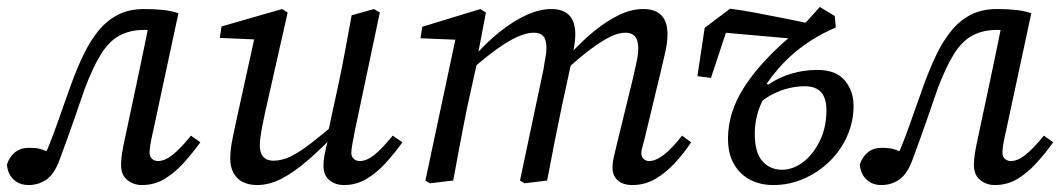

<svg xmlns="http://www.w3.org/2000/svg" viewBox="-27 -519 3055 552"><path d="M55 13Q29 13 12 -3Q-5 -19 -7 -46Q0 -68 16 -81Q32 -94 56 -94Q67 -94 76.5 -93Q86 -92 96 -88.5Q106 -85 116 -80L133 -73L117 -45L97 -63Q111 -92 123 -124Q135 -156 148 -193.5Q161 -231 177 -275Q194 -322 213 -361.5Q232 -401 256 -430.5Q280 -460 312 -476.5Q344 -493 387 -493Q416 -493 440.5 -490.5Q465 -488 486 -481L413 -141Q408 -120 405.5 -104.5Q403 -89 403 -80Q403 -69 410 -62.5Q417 -56 427 -56Q447 -56 469.5 -74Q492 -92 522 -129L549 -110Q526 -78 500.5 -50Q475 -22 446 -4.5Q417 13 381 13Q357 13 339 -1.5Q321 -16 321 -45Q321 -58 323.5 -76Q326 -94 333 -125L366 -280Q376 -328 386 -375.5Q396 -423 405 -470L447 -425Q430 -430 418.5 -431.5Q407 -433 388 -433Q347 -433 317 -417Q287 -401 263.5 -363.5Q240 -326 216 -262Q200 -215 187.5 -179.5Q175 -144 164.5 -114.5Q154 -85 143 -56Q128 -17 105.5 -2Q83 13 55 13Z M712 13Q689 13 671.5 4.5Q654 -4 644.5 -21.5Q635 -39 635 -63Q635 -90 642 -123Q649 -156 655 -184L709 -430L720 -405L605 -410L610 -443L784 -493L800 -483L735 -195Q731 -176 727.5 -158.5Q724 -141 722 -126.5Q720 -112 720 -101Q720 -79 730 -68Q740 -57 759 -57Q784 -57 809.5 -69.5Q835 -82 869 -108.5Q903 -135 950 -175L956 -141H945Q899 -94 859.5 -59.5Q820 -25 784 -6Q748 13 712 13ZM962 13Q937 13 920 -1Q903 -15 903 -43Q903 -56 906 -73.5Q909 -91 918 -124H913L947 -281Q957 -329 966 -377.5Q975 -426 984 -475L1048 -493L1065 -483L993 -142Q989 -122 986 -105Q983 -88 983 -79Q983 -69 990 -62.5Q997 -56 1007 -56Q1027 -56 1049 -73.5Q1071 -91 1102 -129L1130 -110Q1107 -78 1081.5 -50Q1056 -22 1026.5 -4.5Q997 13 962 13Z M1209 8 1196 0 1286 -423 1303 -404 1182 -409 1187 -442 1354 -493 1370 -483 1346 -357 1348 -355 1317 -214Q1306 -161 1296 -107.5Q1286 -54 1276 0ZM1481 8 1468 0 1536 -322Q1538 -337 1541 -352.5Q1544 -368 1544 -381Q1544 -405 1535 -415Q1526 -425 1508 -425Q1488 -425 1462.5 -414Q1437 -403 1404.5 -380Q1372 -357 1332 -322V-362H1341Q1374 -399 1411 -428.5Q1448 -458 1486 -475.5Q1524 -493 1558 -493Q1592 -493 1609.5 -475Q1627 -457 1627 -420Q1627 -404 1624 -386.5Q1621 -369 1618 -353L1617 -346L1588 -212Q1577 -159 1566.5 -106Q1556 -53 1546 0ZM1791 13Q1764 13 1749 -0.5Q1734 -14 1734 -36Q1734 -53 1738.5 -71Q1743 -89 1750 -119L1792 -291Q1798 -317 1803 -340Q1808 -363 1808 -379Q1808 -404 1798.5 -414.5Q1789 -425 1771 -425Q1752 -425 1728 -413.5Q1704 -402 1673 -379Q1642 -356 1602 -320V-363H1612Q1644 -399 1680 -428.5Q1716 -458 1752 -475.5Q1788 -493 1822 -493Q1857 -493 1874.5 -475Q1892 -457 1892 -421Q1892 -398 1886.5 -373Q1881 -348 1875 -323L1831 -140Q1826 -118 1821.5 -102.5Q1817 -87 1817 -78Q1817 -68 1823.5 -62Q1830 -56 1839 -56Q1858 -56 1881 -73.5Q1904 -91 1934 -129L1960 -110Q1939 -78 1913 -50Q1887 -22 1857 -4.5Q1827 13 1791 13Z M2017 -295 1978 -300 1999 -439 2072 -494Q2111 -489 2149.5 -481.5Q2188 -474 2226.5 -466.5Q2265 -459 2303 -451L2272 -406L2023 -428L2073 -464ZM2197 13Q2159 13 2130 -2Q2101 -17 2083.5 -46.5Q2066 -76 2066 -121Q2066 -159 2078 -196.5Q2090 -234 2114.5 -271.5Q2139 -309 2174.5 -347Q2210 -385 2256 -423L2274 -425L2276 -439L2330 -499L2373 -473L2376 -440Q2341 -425 2311 -406.5Q2281 -388 2256 -366.5Q2231 -345 2211.5 -322.5Q2192 -300 2177 -278L2190 -271Q2175 -250 2164 -227Q2153 -204 2148 -181Q2143 -158 2143 -135Q2143 -80 2165 -55.5Q2187 -31 2221 -31Q2253 -31 2282 -53Q2311 -75 2330 -114Q2349 -153 2349 -202Q2349 -236 2334 -253.5Q2319 -271 2287 -271Q2241 -271 2197 -249.5Q2153 -228 2126 -186L2116 -226H2131Q2150 -254 2180.5 -275Q2211 -296 2247.5 -307Q2284 -318 2322 -318Q2377 -318 2402 -287.5Q2427 -257 2427 -215Q2427 -169 2408.5 -127.5Q2390 -86 2357.5 -54.5Q2325 -23 2283.5 -5Q2242 13 2197 13Z M2507 13Q2481 13 2464 -3Q2447 -19 2445 -46Q2452 -68 2468 -81Q2484 -94 2508 -94Q2519 -94 2528.5 -93Q2538 -92 2548 -88.5Q2558 -85 2568 -80L2585 -73L2569 -45L2549 -63Q2563 -92 2575 -124Q2587 -156 2600 -193.5Q2613 -231 2629 -275Q2646 -322 2665 -361.5Q2684 -401 2708 -430.5Q2732 -460 2764 -476.5Q2796 -493 2839 -493Q2868 -493 2892.5 -490.5Q2917 -488 2938 -481L2865 -141Q2860 -120 2857.5 -104.5Q2855 -89 2855 -80Q2855 -69 2862 -62.5Q2869 -56 2879 -56Q2899 -56 2921.5 -74Q2944 -92 2974 -129L3001 -110Q2978 -78 2952.5 -50Q2927 -22 2898 -4.5Q2869 13 2833 13Q2809 13 2791 -1.5Q2773 -16 2773 -45Q2773 -58 2775.5 -76Q2778 -94 2785 -125L2818 -280Q2828 -328 2838 -375.5Q2848 -423 2857 -470L2899 -425Q2882 -430 2870.5 -431.5Q2859 -433 2840 -433Q2799 -433 2769 -417Q2739 -401 2715.5 -363.5Q2692 -326 2668 -262Q2652 -215 2639.5 -179.5Q2627 -144 2616.5 -114.5Q2606 -85 2595 -56Q2580 -17 2557.5 -2Q2535 13 2507 13Z"/></svg>

Font: Source Serif 4 18pt
Style: Italic
Weight: 400
Italic angle: -12°
Designer: Frank Grießhammer
Foundry: Adobe Systems Incorporated
Version: Version 4.004;hotconv 1.0.116;makeotfexe 2.5.65601